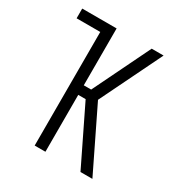

<svg xmlns="http://www.w3.org/2000/svg" viewBox="-171 -863 942 991"><g transform="rotate(30 300.0 -367.5)"><path d="M175 0V-677H34V-735H239V-396H283L448 -735H519L340 -368L519 0H448L283 -339H239V0Z"/></g></svg>

Font: Iosevka Aile Light
Style: Regular
Weight: 300
Designer: Belleve Invis
Foundry: Belleve Invis
Version: Version 27.3.5; ttfautohint (v1.8.4)